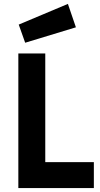

<svg xmlns="http://www.w3.org/2000/svg" viewBox="-20 -964 513 984"><path d="M74 0V-690H212V-133H461V0ZM109 -745 76 -838 328 -944 369 -824Z"/></svg>

Font: Titillium Web
Style: Bold
Weight: 700
Designer: Mohamed Gaber, Accademia di Belle Arti di Urbino
Foundry: Kief Type Foundry, Accademia di Belle Arti di Urbino
Version: Version 3.000